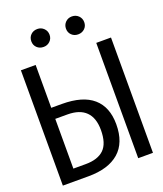

<svg xmlns="http://www.w3.org/2000/svg" viewBox="-160 -1001 936 1105"><g transform="rotate(-20 307.5 -448.5)"><path d="M122.1 -706.2V-443.6H186.7Q314.4 -443.6 377.9 -388.2Q441.5 -332.8 441.5 -227.2Q441.5 -113.8 376.2 -56.9Q310.8 0 188.7 0H31.8V-706.2ZM493.3 -706.2H583.6V0H493.3ZM122.1 -375.9V-71.3H197.4Q272.3 -71.3 309.7 -107.7Q347.2 -144.1 347.2 -226.2Q347.2 -300.5 309.2 -338.2Q271.3 -375.9 196.4 -375.9ZM145.1 -842.1Q145.1 -866.2 161 -881.8Q176.9 -897.4 201.5 -897.4Q224.6 -897.4 240.8 -881.5Q256.9 -865.6 256.9 -842.1Q256.9 -819 240.8 -803.3Q224.6 -787.7 201.5 -787.7Q176.9 -787.7 161 -803.1Q145.1 -818.5 145.1 -842.1ZM357.4 -842.1Q357.4 -865.6 373.3 -881.5Q389.2 -897.4 412.8 -897.4Q436.9 -897.4 453.1 -881.5Q469.2 -865.6 469.2 -842.1Q469.2 -818.5 453.1 -803.1Q436.9 -787.7 412.8 -787.7Q389.2 -787.7 373.3 -803.1Q357.4 -818.5 357.4 -842.1Z"/></g></svg>

Font: Fira Code
Style: Regular
Weight: 400
Designer: Carrois Corporate, Edenspiekermann AG, Nikita Prokopov
Foundry: Carrois Corporate, Edenspiekermann AG, Nikita Prokopov
Version: Version 5.002